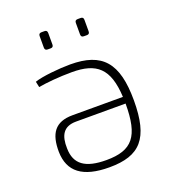

<svg xmlns="http://www.w3.org/2000/svg" viewBox="-128 -774 788 882"><g transform="rotate(-20 266.5 -333.0)"><path d="M175 -594H190C199 -594 203 -599 203 -608V-664C203 -673 199 -678 190 -678H175C165 -678 161 -673 161 -664V-608C161 -599 165 -594 175 -594ZM352 -594H367C376 -594 380 -599 380 -608V-664C380 -673 376 -678 367 -678H352C342 -678 338 -673 338 -664V-608C338 -599 342 -594 352 -594ZM248 -494C195 -494 109 -486 73 -473L79 -445C119 -452 181 -458 243 -458C363 -458 418 -413 425 -271H179C92 -271 61 -223 62 -134C64 -37 126 12 257 12C407 12 467 -53 467 -239C467 -423 404 -494 248 -494ZM255 -24C153 -24 104 -58 103 -136C101 -199 121 -238 184 -238H426V-237C426 -78 382 -24 255 -24Z"/></g></svg>

Font: Exo 2 Extra Light
Style: Regular
Weight: 250
Designer: Natanael Gama
Version: Version 1.001;PS 001.001;hotconv 1.0.88;makeotf.lib2.5.64775